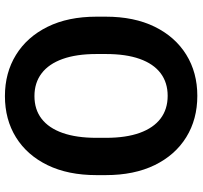

<svg xmlns="http://www.w3.org/2000/svg" viewBox="-40 -720 770 729"><g transform="rotate(90 344.5 -356.0)"><path d="M645.4 -372.9V-337.7Q645.4 -229.8 607.5 -152Q569.6 -74.2 502 -32.2Q434.4 9.8 345.3 9.8Q256.9 9.8 188.9 -32.2Q120.8 -74.2 82.3 -152Q43.8 -229.8 43.8 -337.7V-372.9Q43.8 -480.9 82 -558.8Q120.3 -636.7 188.1 -678.7Q256 -720.7 344.3 -720.7Q433.4 -720.7 501.4 -678.7Q569.3 -636.7 607.4 -558.8Q645.4 -480.9 645.4 -372.9ZM503.8 -337.7V-373.9Q503.8 -449.9 485 -502.1Q466.1 -554.3 430.6 -581.2Q395.1 -608.1 344.3 -608.1Q293.8 -608.1 258.3 -581.2Q222.8 -554.3 204.2 -502.1Q185.6 -449.9 185.6 -373.9V-337.7Q185.6 -261.9 204.4 -209.3Q223.2 -156.7 259 -129.5Q294.8 -102.3 345.3 -102.3Q396.3 -102.3 431.5 -129.5Q466.8 -156.7 485.3 -209.3Q503.8 -261.9 503.8 -337.7Z"/></g></svg>

Font: Vazirmatn
Style: Regular
Weight: 400
Designer: Saber Rastikerdar
Foundry: Saber Rastikerdar
Version: Version 33.003;September 2, 2022;FontCreator 14.0.0.2862 64-